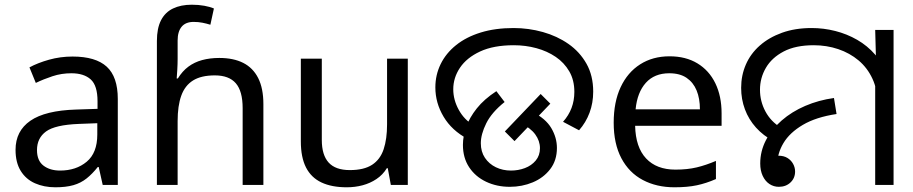

<svg xmlns="http://www.w3.org/2000/svg" viewBox="-20 -785 3875 815"><path d="M288 -545Q386 -545 433 -502Q480 -459 480 -365V0H416L399 -76H395Q372 -47 347.5 -27.5Q323 -8 291.5 1Q260 10 215 10Q167 10 128.5 -7Q90 -24 68 -59.5Q46 -95 46 -149Q46 -229 109 -272.5Q172 -316 303 -320L394 -323V-355Q394 -422 365 -448Q336 -474 283 -474Q241 -474 203 -461.5Q165 -449 132 -433L105 -499Q140 -518 188 -531.5Q236 -545 288 -545ZM314 -259Q214 -255 175.5 -227Q137 -199 137 -148Q137 -103 164.5 -82Q192 -61 235 -61Q303 -61 348 -98.5Q393 -136 393 -214V-262Z M646 -611Q646 -665 663.5 -699Q681 -733 714.5 -749Q748 -765 794 -765Q823 -765 847.5 -760.5Q872 -756 888 -749L873 -680Q857 -685 839.5 -688.5Q822 -692 802 -692Q768 -692 751 -671.5Q734 -651 734 -613V-535Q734 -513 732.5 -488Q731 -463 730 -452H735Q754 -483 779.5 -502Q805 -521 838 -530Q871 -539 911 -539Q971 -539 1012.5 -518Q1054 -497 1076 -453.5Q1098 -410 1098 -343V0H1010V-326Q1010 -398 981 -431.5Q952 -465 892 -465Q834 -465 799.5 -443.5Q765 -422 749.5 -379Q734 -336 734 -271V0H646Z M1711 -536V0H1639L1626 -71H1622Q1605 -43 1578 -25Q1551 -7 1519 1.5Q1487 10 1452 10Q1388 10 1344.5 -10.5Q1301 -31 1279 -74Q1257 -117 1257 -185V-536H1346V-191Q1346 -127 1375 -95Q1404 -63 1465 -63Q1525 -63 1559.5 -85.5Q1594 -108 1608.5 -151.5Q1623 -195 1623 -257V-536Z M1964 -196Q1898 -231 1863 -289.5Q1828 -348 1828 -414Q1828 -467 1850.5 -513Q1873 -559 1916 -593.5Q1959 -628 2020.5 -647Q2082 -666 2160 -666Q2224 -666 2284.5 -649Q2345 -632 2393 -598.5Q2441 -565 2469.5 -514.5Q2498 -464 2498 -396Q2498 -348 2482.5 -306.5Q2467 -265 2438 -232L2370 -268Q2394 -295 2406 -326.5Q2418 -358 2418 -395Q2418 -445 2396.5 -482Q2375 -519 2339 -543.5Q2303 -568 2257 -580.5Q2211 -593 2161 -593Q2075 -593 2018 -566.5Q1961 -540 1932.5 -497.5Q1904 -455 1904 -406Q1904 -361 1927.5 -318.5Q1951 -276 1991 -253L1964 -196ZM1945 -170Q1945 -207 1959 -246.5Q1973 -286 2004 -325Q2035 -364 2087 -398L2122 -352Q2067 -308 2044 -261.5Q2021 -215 2021 -177Q2021 -141 2038.5 -115Q2056 -89 2085 -75Q2114 -61 2149 -61Q2180 -61 2208 -71.5Q2236 -82 2254 -103.5Q2272 -125 2272 -156Q2272 -187 2252 -214.5Q2232 -242 2189 -263L2240 -310Q2296 -282 2320 -241.5Q2344 -201 2344 -157Q2344 -104 2315.5 -67Q2287 -30 2241.5 -11Q2196 8 2144 8Q2089 8 2043.5 -13.5Q1998 -35 1971.5 -75Q1945 -115 1945 -170ZM2123 -227 2275 -386 2316 -345 2164 -186Z M2822 -546Q2891 -546 2940.5 -516Q2990 -486 3016.5 -431.5Q3043 -377 3043 -304V-251H2676Q2678 -160 2722.5 -112.5Q2767 -65 2847 -65Q2898 -65 2937.5 -74.5Q2977 -84 3019 -102V-25Q2978 -7 2938 1.5Q2898 10 2843 10Q2767 10 2708.5 -21Q2650 -52 2617.5 -113.5Q2585 -175 2585 -264Q2585 -352 2614.5 -415Q2644 -478 2697.5 -512Q2751 -546 2822 -546ZM2821 -474Q2758 -474 2721.5 -433.5Q2685 -393 2678 -321H2951Q2951 -367 2937 -401Q2923 -435 2894.5 -454.5Q2866 -474 2821 -474Z M3264 -186Q3220 -209 3189 -243.5Q3158 -278 3142 -321Q3126 -364 3126 -412Q3126 -465 3146 -511Q3166 -557 3205 -591.5Q3244 -626 3299.5 -646Q3355 -666 3425 -666Q3476 -666 3525.5 -653.5Q3575 -641 3618.5 -616Q3662 -591 3695.5 -552.5Q3729 -514 3748 -463Q3767 -412 3767 -347L3705 -344Q3705 -404 3683.5 -450.5Q3662 -497 3624.5 -528.5Q3587 -560 3538 -576.5Q3489 -593 3434 -593Q3357 -593 3306.5 -566.5Q3256 -540 3231 -497Q3206 -454 3206 -404Q3206 -355 3229 -312Q3252 -269 3295 -243L3264 -186ZM3695 -471 3699 -511 3695 -658H3773V0H3695ZM3286 8Q3264 8 3246 -4Q3228 -16 3217.5 -38.5Q3207 -61 3207 -91Q3207 -143 3231 -189.5Q3255 -236 3298 -273.5Q3341 -311 3398 -335.5Q3455 -360 3520 -369L3531 -301Q3444 -288 3388 -255Q3332 -222 3305.5 -177.5Q3279 -133 3279 -84Q3279 -70 3285.5 -56Q3292 -42 3300 -30L3221 -64Q3221 -93 3239.5 -108.5Q3258 -124 3285 -124Q3307 -124 3322.5 -114.5Q3338 -105 3346.5 -89.5Q3355 -74 3355 -57Q3355 -29 3335.5 -10.5Q3316 8 3286 8Z"/></svg>

Font: loriya85
Style: Book
Weight: 400
Designer: Jelle Bosma - Monotype Design Team
Foundry: Monotype Imaging Inc.
Version: Version 2.003